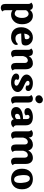

<svg xmlns="http://www.w3.org/2000/svg" viewBox="1834 -2658 1092 4800"><g transform="rotate(90 2380.0 -258.0)"><path d="M326 -80Q366 -80 397 -131Q428 -182 428 -261Q428 -340 398 -383.5Q368 -427 326 -427Q299 -427 274.5 -409.5Q250 -392 235 -362V-126Q272 -80 326 -80ZM78 149V-421Q78 -473 44 -492Q82 -534 136 -534Q215 -534 230 -462Q284 -534 375 -534Q466 -534 526 -462.5Q586 -391 586 -263Q586 -135 514 -62Q442 11 348 11Q286 11 235 -24V154Q235 207 268 224Q231 268 176 268Q78 268 78 149Z M820 -318 925 -331Q943 -333 952 -342.5Q961 -352 961 -379Q961 -406 945.5 -428.5Q930 -451 903 -451Q876 -451 852 -417Q828 -383 820 -318ZM942 -98Q1025 -98 1081 -161Q1104 -151 1104 -119Q1104 -71 1047 -30Q990 11 913 11Q794 11 727.5 -54Q661 -119 661 -240.5Q661 -362 734 -448Q807 -534 919 -534Q1005 -534 1061 -478.5Q1117 -423 1117 -352Q1117 -297 1091 -273Q1065 -249 1002 -247L817 -242Q824 -98 942 -98Z M1711 -354V-103Q1711 -49 1743 -32Q1707 11 1652 11Q1554 11 1554 -108V-331Q1554 -367 1536.5 -387.5Q1519 -408 1487 -408Q1455 -408 1425 -378.5Q1395 -349 1382 -291V-103Q1382 -49 1415 -32Q1377 11 1323 11Q1225 11 1225 -108V-421Q1225 -473 1191 -491Q1229 -534 1280 -534Q1331 -534 1355 -508.5Q1379 -483 1382 -430Q1409 -481 1456.5 -507.5Q1504 -534 1566.5 -534Q1629 -534 1670 -488Q1711 -442 1711 -354Z M2256 -421Q2256 -388 2237 -370Q2218 -352 2183 -352Q2148 -352 2116 -376Q2129 -417 2104 -438Q2088 -451 2060.5 -451Q2033 -451 2016.5 -439.5Q2000 -428 2000 -405Q2000 -382 2029 -361.5Q2058 -341 2099 -323.5Q2140 -306 2181 -285.5Q2222 -265 2251 -232Q2280 -199 2280 -157Q2280 -83 2211 -36Q2142 11 2045.5 11Q1949 11 1884 -24Q1818 -61 1818 -116Q1818 -149 1843 -170.5Q1868 -192 1903 -192Q1958 -192 1981 -158Q1964 -144 1964 -121Q1964 -98 1986 -85.5Q2008 -73 2044 -73Q2080 -73 2101.5 -87.5Q2123 -102 2123 -125Q2123 -148 2094 -168Q2065 -188 2024 -206Q1983 -224 1942 -245Q1901 -266 1872 -299.5Q1843 -333 1843 -374Q1843 -439 1906 -486.5Q1969 -534 2055.5 -534Q2142 -534 2199 -502Q2256 -470 2256 -421Z M2472 -784Q2511 -784 2536.5 -760.5Q2562 -737 2562 -698.5Q2562 -660 2529.5 -628Q2497 -596 2455 -596Q2413 -596 2387.5 -620.5Q2362 -645 2362 -685Q2362 -725 2397.5 -754.5Q2433 -784 2472 -784ZM2544 -415V-103Q2544 -49 2577 -32Q2539 11 2485 11Q2387 11 2387 -108V-421Q2387 -473 2353 -491Q2391 -534 2443.5 -534Q2496 -534 2520 -505Q2544 -476 2544 -415Z M2826 -137Q2826 -88 2882 -88Q2923 -88 2956 -126V-223Q2826 -216 2826 -137ZM3113 -354V-127Q3113 -64 3167 -47Q3149 -22 3118.5 -5.5Q3088 11 3054 11Q2980 11 2962 -55Q2900 11 2807 11Q2738 11 2697 -23Q2656 -57 2656 -119Q2656 -195 2735.5 -240.5Q2815 -286 2956 -288V-383Q2956 -450 2902 -450Q2880 -450 2865.5 -436.5Q2851 -423 2851 -400.5Q2851 -378 2867 -359Q2833 -323 2781.5 -323Q2730 -323 2705.5 -346Q2681 -369 2681 -406Q2681 -462 2749.5 -498Q2818 -534 2909.5 -534Q3001 -534 3057 -491Q3113 -448 3113 -354Z M4078 -354V-103Q4078 -49 4110 -32Q4074 11 4019 11Q3921 11 3921 -108V-331Q3921 -367 3903.5 -387.5Q3886 -408 3854 -408Q3822 -408 3792 -379.5Q3762 -351 3749 -295V-103Q3749 -49 3781 -32Q3745 11 3690 11Q3592 11 3592 -108V-331Q3592 -367 3574.5 -387.5Q3557 -408 3525 -408Q3493 -408 3463 -378.5Q3433 -349 3420 -291V-103Q3420 -49 3453 -32Q3415 11 3361 11Q3263 11 3263 -108V-421Q3263 -473 3229 -491Q3267 -534 3318 -534Q3369 -534 3393 -508.5Q3417 -483 3420 -430Q3447 -481 3494.5 -507.5Q3542 -534 3597.5 -534Q3653 -534 3691 -504Q3729 -474 3742 -417Q3768 -474 3818 -504Q3868 -534 3932 -534Q3996 -534 4037 -488Q4078 -442 4078 -354Z M4442 -458Q4356 -458 4356 -308Q4356 -286 4358 -262Q4370 -65 4468 -65Q4554 -65 4554 -216Q4554 -237 4552 -262Q4538 -458 4442 -458ZM4269 -463.5Q4340 -534 4455 -534Q4570 -534 4641 -463.5Q4712 -393 4712 -262Q4712 -131 4640.5 -60Q4569 11 4454.5 11Q4340 11 4269 -60Q4198 -131 4198 -262Q4198 -393 4269 -463.5Z"/></g></svg>

Font: Laila
Style: Bold
Weight: 700
Designer: Hitesh Malaviya
Foundry: Indian Type Foundry
Version: Version 1.302;PS 1.0;hotconv 1.0.78;makeotf.lib2.5.61930; tt